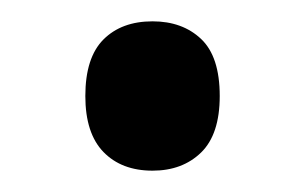

<svg xmlns="http://www.w3.org/2000/svg" viewBox="-20 -149 286 180"><path d="M60 -59Q60 -95 77 -112Q94 -129 123 -129Q151 -129 168.5 -112.5Q186 -96 186 -59Q186 -23 168.5 -6Q151 11 123 11Q94 11 77 -6.5Q60 -24 60 -59Z"/></svg>

Font: Noto Sans Arabic UI Cn Md
Style: Regular
Weight: 500
Width: 3
Designer: Monotype Design Team, Nadine Chahine and Nizar Qandah
Foundry: Monotype Imaging Inc.
Version: Version 2.010; ttfautohint (v1.8.4.7-5d5b)